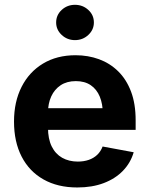

<svg xmlns="http://www.w3.org/2000/svg" viewBox="-20 -788 636 818"><path d="M309.3 10.7Q225.7 10.7 165.2 -23.6Q104.6 -57.8 72.2 -120.8Q39.7 -183.8 39.7 -270.1Q39.7 -354.4 72 -418Q104.2 -481.5 163.2 -517.1Q222.2 -552.7 301.9 -552.7Q355.4 -552.7 401.9 -535.7Q448.3 -518.7 483.4 -484.3Q518.5 -449.9 538.2 -398Q557.9 -346 557.9 -275.8V-234.7H99.8V-326.9H486.6L418.1 -302.2Q418.1 -344.8 405.1 -376.3Q392.1 -407.7 366.5 -425.1Q341 -442.4 303 -442.4Q265 -442.4 238.5 -424.9Q212.1 -407.3 198.3 -377.2Q184.5 -347.1 184.5 -308.7V-243.8Q184.5 -196.4 200.3 -164.2Q216.2 -132 244.9 -115.8Q273.7 -99.6 311.6 -99.6Q337.2 -99.6 358.2 -106.9Q379.2 -114.2 394.3 -128.5Q409.3 -142.9 417.2 -163.8L549.6 -139.3Q536.4 -94.1 503.8 -60.4Q471.1 -26.6 422 -8Q372.8 10.7 309.3 10.7ZM299.4 -617.1Q266.4 -617.1 242.8 -639.2Q219.2 -661.3 219.2 -692.2Q219.2 -723.8 242.8 -745.7Q266.4 -767.5 299.4 -767.5Q332.7 -767.5 356.3 -745.7Q380 -723.9 380 -692.3Q380 -661.3 356.3 -639.2Q332.7 -617.1 299.4 -617.1Z"/></svg>

Font: Inter Variable LoSnoCo
Style: Regular
Weight: 400
Designer: Rasmus Andersson
Foundry: rsms
Version: Version 4.000;git-a52131595; featfreeze: case,dlig,ss01,ss02